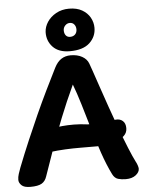

<svg xmlns="http://www.w3.org/2000/svg" viewBox="-68 -1137 923 1210"><g transform="rotate(-5 393.5 -532.0)"><path d="M179.3 -42.1Q169.7 -11.9 146.5 1.6Q123.3 15 75.2 15Q35.2 15 18.9 -1.2Q2.6 -17.3 2.6 -35.3Q2.6 -53.6 8.8 -72.7Q15.1 -91.9 22.1 -110.9Q56.1 -197.9 90.7 -278.9Q125.3 -360 159.4 -435.7Q193.6 -511.4 228 -582.2Q262.4 -653 295.9 -719.4Q314.3 -755.8 339.8 -772.4Q365.3 -789 399.3 -789Q442 -789 471.8 -772.2Q501.7 -755.4 512.1 -727.2Q515.6 -719.1 529.4 -678.3Q543.3 -637.6 564.2 -576.1Q585.1 -514.7 609.7 -444Q634.3 -373.3 660.1 -303.4Q685.9 -233.6 709.4 -176Q733 -118.4 750 -85Q755.8 -75 760.4 -61.3Q765 -47.7 765 -39.7Q765 -17.7 741.4 0.7Q717.8 19 678.2 19Q651.1 19 629.4 12.6Q607.8 6.1 594.8 -19.6Q563.9 -81.9 537.2 -159.8Q510.4 -237.8 486.8 -319.3Q463.1 -400.8 440.7 -474.9Q418.3 -549.1 397.3 -604.1Q348.3 -499 308.9 -399.7Q269.6 -300.4 238.2 -210.4Q206.9 -120.4 179.3 -42.1ZM211.6 -192.1Q196.6 -191.1 181 -214.7Q165.4 -238.2 165.4 -267.3Q165.4 -291.2 179.5 -305.6Q193.6 -319.9 213.1 -328.4Q232.6 -336.9 249.8 -340.4Q274.9 -346.2 308.1 -349.3Q341.2 -352.4 381.6 -352.3Q421.9 -352.1 467.3 -346Q476.2 -345 500.5 -346.7Q524.8 -348.3 554.6 -350.9Q584.3 -353.4 609.6 -356.1Q634.8 -358.8 645.8 -360Q673.8 -363 691.4 -347.4Q709.1 -331.9 709.1 -301.2Q709.1 -272.6 688.9 -253.6Q668.7 -234.7 637.3 -223.4Q605.9 -212.2 573.4 -207.6Q540.9 -203 516.3 -203Q459.3 -203 410.8 -203.3Q362.3 -203.6 314.9 -201.3Q267.6 -199.1 211.6 -192.1ZM397.3 -815Q326.9 -815 290.2 -853.8Q253.6 -892.6 255.3 -948.8Q256.9 -981.7 276.9 -1012.2Q297 -1042.7 332.7 -1062.6Q368.4 -1082.6 414.7 -1082.6Q463.4 -1082.6 496.7 -1063.6Q529.9 -1044.7 547.2 -1014.1Q564.4 -983.4 564.4 -948.8Q564.4 -892.8 522.9 -853.9Q481.4 -815 397.3 -815ZM406.7 -905Q426.6 -905 438.4 -916.9Q450.3 -928.9 450.3 -948.8Q450.3 -967.2 439.9 -979.9Q429.6 -992.6 411.9 -992.6Q394.8 -992.6 382.4 -979.5Q370 -966.4 370 -948.8Q370 -928.9 379.8 -916.9Q389.6 -905 406.7 -905Z"/></g></svg>

Font: Playpen Sans Hebrew
Style: Regular
Weight: 400
Designer: Tom Grace, Laura Meseguer, Veronika Burian, José Scaglione
Foundry: TypeTogether
Version: Version 2.000